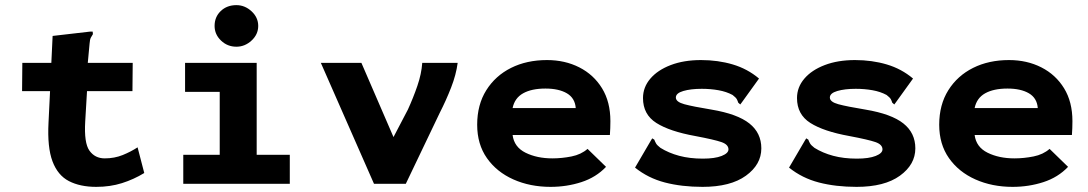

<svg xmlns="http://www.w3.org/2000/svg" viewBox="-20 -716 4240 748"><path d="M355 12Q292 12 248.5 -10.5Q205 -33 184.5 -87.5Q164 -142 169 -238L175 -361H66L67 -471H180L185 -576L332 -593H341L342 -583Q338 -577 334 -569.5Q330 -562 329 -546L322 -471H497L496 -361H319L312 -243Q307 -159 328.5 -129Q350 -99 388 -99Q426 -99 458 -112Q490 -125 516 -142L542 -42Q501 -17 455 -2.5Q409 12 355 12Z M694 0V-113H836V-358H701V-471H980V-113H1109V0ZM901 -534Q866 -534 841 -558Q816 -582 816 -615Q816 -650 840 -673Q864 -696 901 -696Q934 -696 960 -672Q986 -648 986 -615Q986 -582 960 -558Q934 -534 901 -534Z M1437 0 1230 -471H1388L1513 -182L1569 -289Q1590 -335 1606 -381.5Q1622 -428 1625 -471H1763Q1757 -425 1737.5 -375Q1718 -325 1693 -276L1561 0Z M2125 12Q2045 12 1980 -17Q1915 -46 1877 -100Q1839 -154 1839 -230Q1839 -308 1874.5 -364.5Q1910 -421 1971 -451.5Q2032 -482 2111 -482Q2181 -482 2237 -453.5Q2293 -425 2325.5 -372Q2358 -319 2358 -244Q2358 -233 2357.5 -217Q2357 -201 2356 -190H1977Q1983 -143 2027.5 -121Q2072 -99 2132 -99Q2169 -99 2206.5 -106.5Q2244 -114 2269 -136L2341 -66Q2302 -25 2245 -6.5Q2188 12 2125 12ZM1977 -295H2223Q2220 -334 2188.5 -352.5Q2157 -371 2105 -371Q2051 -371 2018 -352.5Q1985 -334 1977 -295Z M2717 12Q2636 12 2570.5 -5Q2505 -22 2454 -63L2516 -169L2521 -177L2529 -172Q2532 -164 2536 -157Q2540 -150 2553 -140Q2585 -120 2626 -109Q2667 -98 2718 -98Q2765 -98 2791.5 -108.5Q2818 -119 2818 -134Q2818 -153 2790.5 -162.5Q2763 -172 2689 -186Q2589 -204 2537 -237Q2485 -270 2485 -334Q2485 -376 2513.5 -409.5Q2542 -443 2593 -462.5Q2644 -482 2711 -482Q2777 -482 2834.5 -465Q2892 -448 2937 -410L2870 -317L2864 -309L2856 -316Q2854 -323 2850.5 -329.5Q2847 -336 2834 -346Q2810 -359 2779 -364.5Q2748 -370 2714 -370Q2671 -370 2642 -361.5Q2613 -353 2613 -336Q2613 -319 2646 -310Q2679 -301 2752 -289Q2853 -272 2899.5 -235Q2946 -198 2946 -138Q2946 -75 2886 -31.5Q2826 12 2717 12Z M3317 12Q3236 12 3170.5 -5Q3105 -22 3054 -63L3116 -169L3121 -177L3129 -172Q3132 -164 3136 -157Q3140 -150 3153 -140Q3185 -120 3226 -109Q3267 -98 3318 -98Q3365 -98 3391.5 -108.5Q3418 -119 3418 -134Q3418 -153 3390.5 -162.5Q3363 -172 3289 -186Q3189 -204 3137 -237Q3085 -270 3085 -334Q3085 -376 3113.5 -409.5Q3142 -443 3193 -462.5Q3244 -482 3311 -482Q3377 -482 3434.5 -465Q3492 -448 3537 -410L3470 -317L3464 -309L3456 -316Q3454 -323 3450.5 -329.5Q3447 -336 3434 -346Q3410 -359 3379 -364.5Q3348 -370 3314 -370Q3271 -370 3242 -361.5Q3213 -353 3213 -336Q3213 -319 3246 -310Q3279 -301 3352 -289Q3453 -272 3499.5 -235Q3546 -198 3546 -138Q3546 -75 3486 -31.5Q3426 12 3317 12Z M3925 12Q3845 12 3780 -17Q3715 -46 3677 -100Q3639 -154 3639 -230Q3639 -308 3674.5 -364.5Q3710 -421 3771 -451.5Q3832 -482 3911 -482Q3981 -482 4037 -453.5Q4093 -425 4125.5 -372Q4158 -319 4158 -244Q4158 -233 4157.5 -217Q4157 -201 4156 -190H3777Q3783 -143 3827.5 -121Q3872 -99 3932 -99Q3969 -99 4006.5 -106.5Q4044 -114 4069 -136L4141 -66Q4102 -25 4045 -6.5Q3988 12 3925 12ZM3777 -295H4023Q4020 -334 3988.5 -352.5Q3957 -371 3905 -371Q3851 -371 3818 -352.5Q3785 -334 3777 -295Z"/></svg>

Font: Inconsolata Expanded Black
Style: Regular
Weight: 900
Width: 7
Monospace: yes
Designer: Raph Levien, Cyreal, Brenton Simpson
Foundry: Raph Levien, Cyreal, Google
Version: Version 3.001; ttfautohint (v1.8.2.53-6de2)